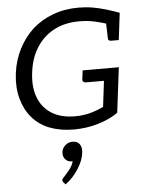

<svg xmlns="http://www.w3.org/2000/svg" viewBox="-66 -777 865 1163"><g transform="rotate(-5 366.0 -195.0)"><path d="M364 8Q284 8 219 -16.5Q154 -41 110 -93Q69 -142 51 -210.5Q33 -279 43 -360Q53 -440 87.5 -507.5Q122 -575 175 -624Q229 -672 300 -698.5Q371 -725 455 -725Q500 -725 541 -718Q582 -711 622 -699Q662 -687 702 -672L693 -599L618 -613Q584 -624 543.5 -633Q503 -642 452 -642Q364 -642 298 -606.5Q232 -571 192 -507Q152 -443 142 -357Q131 -270 155.5 -206Q180 -142 236.5 -106.5Q293 -71 379 -71Q427 -71 470 -82.5Q513 -94 552 -113L571 -270H460Q451 -270 445.5 -275.5Q440 -281 441 -289L448 -344H668L634 -70Q583 -34 512 -13Q441 8 364 8ZM614 -624 693 -599 682 -508H636Q628 -508 622.5 -511.5Q617 -515 617 -524ZM285 335 272 320Q269 317 268 313.5Q267 310 267 306Q268 300 276 293Q289 279 310.5 253.5Q332 228 340 199Q339 199 337 199Q335 199 333 199Q309 199 294.5 181.5Q280 164 283 137Q286 114 305 97.5Q324 81 349 81Q379 81 392.5 101Q406 121 402 152Q397 198 364.5 249Q332 300 285 335Z"/></g></svg>

Font: Aleo
Style: Italic
Weight: 400
Italic angle: -7°
Designer: Alessio Laiso
Foundry: Alessio Laiso
Version: Version 2.001;gftools[0.9.29]